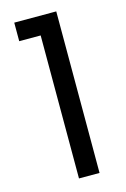

<svg xmlns="http://www.w3.org/2000/svg" viewBox="-113 -777 545 830"><g transform="rotate(-15 160.0 -361.5)"><path d="M134 -640C134 -640 134 0 134 0C134 0 226 0 226 0C226 0 226 -723 226 -723C226 -723 38 -723 38 -723C38 -723 38 -640 38 -640C38 -640 134 -640 134 -640Z"/></g></svg>

Font: Girnar Poppins
Style: Regular
Weight: 500
Designer: Ninad Kale (Devanagari), Jonny Pinhorn (Latin)
Foundry: Indian Type Foundry
Version: ""